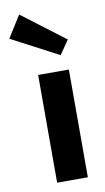

<svg xmlns="http://www.w3.org/2000/svg" viewBox="-127 -775 448 817"><g transform="rotate(-10 97.5 -366.5)"><path d="M51.8 0V-465.5H184.5V0ZM160.9 -531.8 -42.3 -638.6 16.8 -732.7 202.3 -592.3Z"/></g></svg>

Font: Spartan
Style: Bold
Weight: 700
Designer: Matt Bailey, Mirko Velimirovic
Foundry: Matt Bailey
Version: Version 1.005